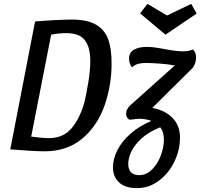

<svg xmlns="http://www.w3.org/2000/svg" viewBox="-20 -771 1035 991"><path d="M351 -670Q430 -670 475 -644Q520 -618 538 -569Q556 -520 556 -444Q556 -330 519.5 -226Q483 -122 405 -56Q327 10 210 10Q155 10 33 0L161 -660Q203 -664 260.5 -667Q318 -670 351 -670ZM232 -58Q306 -58 349 -108.5Q392 -159 416 -244Q427 -291 436.5 -350.5Q446 -410 446 -456Q446 -528 417.5 -564Q389 -600 323 -600Q284 -600 244 -592L141 -66Q163 -63 188 -60.5Q213 -58 232 -58ZM975 -421 766 -214Q832 -202 870.5 -162.5Q909 -123 909 -61Q909 4 879.5 64.5Q850 125 799 162.5Q748 200 688 200Q626 200 594.5 170.5Q563 141 563 93Q563 49 586.5 3Q610 -43 655.5 -82.5Q701 -122 762 -147Q732 -158 697 -158Q689 -158 652 -153Q643 -154 637 -163Q631 -172 631 -185Q631 -207 652 -227L882 -433Q854 -439 807.5 -442.5Q761 -446 734 -446Q710 -446 693 -441.5Q676 -437 661 -423Q646 -444 646 -468Q646 -500 671.5 -514.5Q697 -529 738 -529Q764 -529 793 -524Q822 -519 828 -518Q890 -506 922 -506Q957 -506 976 -516Q992 -500 992 -476Q992 -444 975 -421ZM826 -51Q826 -89 807 -114Q747 -90 710 -56Q673 -22 657.5 12Q642 46 642 74Q642 133 699 133Q735 133 764 104.5Q793 76 809.5 33Q826 -10 826 -51ZM967 -751 995 -701 834 -592 703 -702 741 -751 842 -691Z"/></svg>

Font: Sansita Light Italic
Style: Regular
Weight: 300
Italic angle: -11°
Designer: Pablo Cosgaya
Foundry: Omnibus-Type
Version: Version 1.006